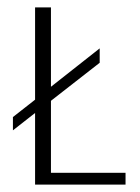

<svg xmlns="http://www.w3.org/2000/svg" viewBox="-20 -500 380 520"><path d="M75 0V-194L15 -147V-183L75 -230V-480H118V-265L250 -369V-330L118 -227V-32H320V0Z"/></svg>

Font: Glametrix
Style: Light
Weight: 300
Designer: gluk
Foundry: gluk
Version: Version 0.40